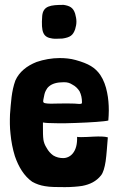

<svg xmlns="http://www.w3.org/2000/svg" viewBox="-20 -753 484 787"><path d="M246 14C272 14 298 12 317 9C349 3 375 -10 394 -34C403 -45 409 -66 413 -92C417 -120 419 -155 422 -190C409 -194 387 -194 364 -193C346 -192 328 -191 313 -191C306 -191 301 -191 296 -192C297 -162 291 -140 279 -125C269 -112 254 -105 239 -105C225 -105 211 -108 198 -116C187 -124 178 -134 171 -147C164 -158 160 -168 158 -180C156 -195 156 -211 156 -233V-251C166 -249 184 -248 207 -248C232 -247 262 -248 291 -249C350 -251 410 -255 424 -259C425 -272 426 -286 426 -300C426 -325 424 -350 419 -374C414 -400 405 -425 391 -446C370 -476 344 -492 290 -507C269 -513 246 -515 224 -515C193 -515 159 -509 130 -499C110 -491 92 -481 77 -468C63 -456 51 -441 43 -423C27 -379 25 -333 21 -284C20 -258 20 -231 23 -205C26 -173 32 -142 41 -113C56 -69 79 -31 112 -8C128 1 145 7 164 10C185 14 216 14 246 14ZM304 -327C295 -328 280 -329 253 -329C223 -329 202 -328 188 -328C177 -328 170 -329 165 -330C159 -331 157 -334 157 -338C157 -342 158 -346 159 -351C161 -362 163 -373 168 -382C171 -388 175 -394 181 -399C194 -410 213 -416 242 -416C257 -416 266 -413 277 -406C289 -400 299 -390 306 -379C313 -365 316 -350 316 -334C316 -328 315 -327 304 -327ZM195 -595C207 -593 218 -595 236 -595C268 -600 279 -608 288 -633C295 -656 295 -672 288 -697C280 -722 266 -729 241 -733C187 -733 157 -729 153 -688C148 -620 157 -600 195 -595Z"/></svg>

Font: Londrina Solid CC
Style: CC
Weight: 400
Designer: Marcelo Magalhaes
Foundry: Tipos Pereira
Version: Version 1.003;FEAKit 1.0